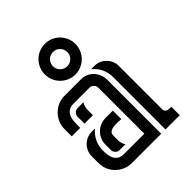

<svg xmlns="http://www.w3.org/2000/svg" viewBox="-193 -780 887 887"><g transform="rotate(-45 250.0 -337.0)"><path d="M284.7 -55.2V-356Q284.7 -366.7 276.6 -375.7Q268.6 -384.8 257.3 -384.8H152.3Q129.4 -384.8 117.4 -375Q105.5 -365.2 100.3 -350.3Q95.2 -335.4 94.7 -317.6Q94.2 -299.8 94.2 -283.7H39.1V-331.1Q39.1 -353.5 47.6 -373.3Q56.2 -393.1 71 -408Q85.9 -422.9 105.7 -431.4Q125.5 -439.9 147.9 -439.9H257.3Q274.9 -439.9 290 -432.9Q305.2 -425.8 316.2 -413.8Q327.1 -401.9 333.5 -386Q339.8 -370.1 339.8 -353V0H147.9Q125.5 0 105.7 -8.5Q85.9 -17.1 71 -31.7Q56.2 -46.4 47.6 -66.2Q39.1 -85.9 39.1 -108.4V-153.8Q39.1 -169.9 45.4 -184.6Q51.8 -199.2 62.5 -210Q73.2 -220.7 87.9 -227.1Q102.5 -233.4 118.7 -233.4H140.6Q118.7 -215.8 106.4 -190.4Q94.2 -165 94.2 -137.2Q94.2 -122.1 96.2 -107.4Q98.1 -92.8 104.2 -81.1Q110.4 -69.3 121.8 -62.3Q133.3 -55.2 152.3 -55.2ZM253.4 -673.8Q273.9 -673.8 292.2 -666Q310.5 -658.2 324 -644.5Q337.4 -630.9 345.2 -612.5Q353 -594.2 353 -573.7Q353 -553.2 345.2 -534.9Q337.4 -516.6 324 -503.2Q310.5 -489.7 292.2 -481.7Q273.9 -473.6 253.4 -473.6Q232.9 -473.6 214.6 -481.4Q196.3 -489.3 182.6 -502.9Q168.9 -516.6 161.1 -534.9Q153.3 -553.2 153.3 -573.7Q153.3 -594.7 161.1 -612.8Q168.9 -630.9 182.4 -644.5Q195.8 -658.2 214.1 -666Q232.4 -673.8 253.4 -673.8ZM367.7 -344.2Q367.7 -372.1 355.5 -397.5Q343.3 -422.9 321.3 -439.9H343.3Q359.9 -439.9 374.3 -433.6Q388.7 -427.2 399.4 -416.5Q410.2 -405.8 416.5 -391.4Q422.9 -377 422.9 -360.4V-76.7Q422.9 -67.9 426.5 -63.5Q430.2 -59.1 436 -57.4Q441.9 -55.7 448.5 -55.4Q455.1 -55.2 460.9 -55.2V0H367.7ZM257.3 -233.4V-178.2Q248.5 -178.2 234.9 -179.2Q221.2 -180.2 208.3 -178.5Q195.3 -176.8 186.3 -170.4Q177.2 -164.1 177.2 -148.9V-120.6Q177.2 -99.1 189 -82.5H150.9Q138.7 -82.5 130.4 -91.3Q122.1 -100.1 122.1 -111.8V-146.5Q122.1 -164.6 128.9 -180.4Q135.7 -196.3 147.5 -208Q159.2 -219.7 175 -226.6Q190.9 -233.4 209 -233.4ZM253.4 -620.6Q233.4 -620.6 220 -607.2Q206.5 -593.8 206.5 -573.7Q206.5 -554.2 220.2 -540.8Q233.9 -527.3 253.4 -527.3Q272.9 -527.3 286.4 -540.8Q299.8 -554.2 299.8 -573.7Q299.8 -593.3 286.4 -606.9Q272.9 -620.6 253.4 -620.6ZM189 -356.9Q183.1 -348.6 180.7 -339.8Q178.2 -331.1 177.5 -321.8Q176.8 -312.5 177 -303Q177.2 -293.5 177.2 -283.7H122.1V-328.1Q122.1 -339.8 130.6 -348.4Q139.2 -356.9 150.9 -356.9Z"/></g></svg>

Font: Isar CAT
Style: Regular
Weight: 400
Designer: Digitized by Peter Wiegel
Foundry: CAT-Fonts, Peter Wiegel
Version: Version 1.000; ttfautohint (v1.3)